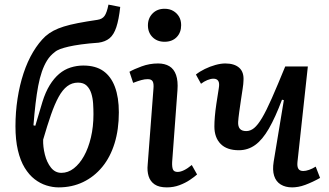

<svg xmlns="http://www.w3.org/2000/svg" viewBox="-20 -798 1424 832"><path d="M234 14Q208 14 181 5.5Q154 -3 130 -21.5Q106 -40 87 -71Q68 -102 57.5 -147Q47 -192 47 -251Q47 -312 56 -370.5Q65 -429 82 -480.5Q99 -532 123.5 -573Q148 -614 177 -641Q193 -655 212 -665Q231 -675 256.5 -683Q282 -691 318 -698Q354 -705 402 -712Q423 -715 433 -729Q443 -743 450 -778L501 -768Q495 -713 484 -680Q473 -647 454.5 -632Q436 -617 407 -613Q364 -610 331.5 -605.5Q299 -601 277.5 -596Q256 -591 241 -585.5Q226 -580 217 -572Q197 -557 184 -536Q171 -515 161.5 -487.5Q152 -460 145.5 -425.5Q139 -391 134 -348.5Q129 -306 125 -255L133 -253L164 -357Q177 -399 195.5 -429Q214 -459 236.5 -478Q259 -497 286 -505.5Q313 -514 341 -514Q394 -514 427.5 -490.5Q461 -467 478 -421.5Q495 -376 495 -311Q495 -237 476.5 -177Q458 -117 423 -74.5Q388 -32 340 -9Q292 14 234 14ZM318 -440Q292 -440 271.5 -424.5Q251 -409 234 -378Q217 -347 201 -301Q185 -255 167 -193Q166 -162 174.5 -128Q183 -94 201 -71.5Q219 -49 246 -49Q275 -49 300 -68.5Q325 -88 344 -122Q363 -156 374 -202.5Q385 -249 385 -303Q385 -325 383.5 -349Q382 -373 375.5 -393.5Q369 -414 355.5 -427Q342 -440 318 -440Z M645 -414Q647 -436 641.5 -445.5Q636 -455 620 -455Q607 -455 592.5 -451Q578 -447 557 -439L541 -487Q560 -498 594 -510.5Q628 -523 665 -523Q694 -523 714 -511Q734 -499 743 -473Q752 -447 749 -407L726 -96Q725 -74 729.5 -63.5Q734 -53 750 -53Q762 -53 777.5 -60.5Q793 -68 811 -83L834 -42Q823 -32 803 -18.5Q783 -5 757.5 4.5Q732 14 703 14Q669 14 650 1Q631 -12 624 -34.5Q617 -57 620 -85ZM621 -688Q621 -719 641 -739.5Q661 -760 693 -760Q715 -760 731 -750.5Q747 -741 756 -725.5Q765 -710 765 -689Q765 -657 745.5 -637Q726 -617 693 -617Q661 -617 641 -637Q621 -657 621 -688Z M829 -475Q845 -488 867.5 -499Q890 -510 913.5 -516.5Q937 -523 956 -523Q996 -523 1017 -504Q1038 -485 1035 -447Q1035 -436 1031.5 -413.5Q1028 -391 1024 -364Q1020 -337 1016.5 -311.5Q1013 -286 1012 -270Q1011 -250 1019.5 -240Q1028 -230 1047 -230Q1065 -230 1081 -243Q1097 -256 1115.5 -287Q1134 -318 1158 -372.5Q1182 -427 1216 -510H1314L1269 -96Q1267 -76 1273 -66.5Q1279 -57 1294 -57Q1305 -57 1319.5 -62Q1334 -67 1348 -76L1367 -27Q1351 -18 1335 -10.5Q1319 -3 1303 3Q1287 9 1272.5 11.5Q1258 14 1246 14Q1217 14 1196.5 1.5Q1176 -11 1168 -36Q1160 -61 1166 -98L1210 -364L1202 -366Q1173 -289 1145 -240.5Q1117 -192 1085.5 -169.5Q1054 -147 1015 -147Q963 -147 936 -174.5Q909 -202 909 -250Q909 -269 911 -293Q913 -317 917.5 -347.5Q922 -378 928 -415Q932 -437 926 -447Q920 -457 905 -457Q893 -457 878.5 -451Q864 -445 851 -435Z"/></svg>

Font: Literata 18pt Medium
Style: Italic
Weight: 500
Italic angle: -2°
Designer: Latin by Veronika Burian and Jose Scaglione. Greek by Irene Vlachou. Cyrillic by Vera Evstafieva
Foundry: TypeTogether
Version: Version 3.103;gftools[0.9.29]